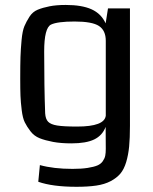

<svg xmlns="http://www.w3.org/2000/svg" viewBox="-20 -569 610 764"><path d="M497.1 -535.6V-67.9Q497.1 -19.5 493.9 13.7Q490.7 46.9 482.2 75.7Q473.6 104.5 459 121.8Q444.3 139.2 420.2 151.9Q396 164.6 363.3 169.4Q330.6 174.3 284.7 174.3Q189 174.3 132.3 154.3L138.7 87.9Q193.4 103 268.6 103Q304.2 103 328.9 99.1Q353.5 95.2 367.4 89.4Q381.3 83.5 388.9 72.5Q396.5 61.5 398.7 50.8Q400.9 40 400.9 23.4L400.4 -64Q387.2 -29.8 355 -14.2Q322.8 1.5 264.2 1.5Q222.2 1.5 190.9 -4.4Q159.7 -10.3 137.7 -19Q115.7 -27.8 101.3 -46.6Q86.9 -65.4 78.6 -82.3Q70.3 -99.1 66.4 -130.6Q62.5 -162.1 61.5 -187.3Q60.5 -212.4 60.5 -255.9Q60.5 -311 61.5 -342.3Q62.5 -373.5 65.9 -409.9Q69.3 -446.3 77.1 -464.8Q85 -483.4 97.4 -502.7Q109.9 -522 129.9 -530.3Q149.9 -538.6 177 -543.9Q204.1 -549.3 241.7 -549.3Q305.7 -549.3 344.2 -532Q382.8 -514.6 400.4 -476.1L409.7 -535.6ZM400.9 -108.9V-406.7Q400.9 -447.8 373.8 -465.6Q346.7 -483.4 276.9 -483.4Q208.5 -483.4 183.1 -471.2Q155.8 -458 155.8 -364.3Q155.8 -223.1 159.7 -118.2Q161.1 -95.2 171.6 -84.5Q182.1 -73.7 207.5 -69.6Q232.9 -65.4 287.1 -65.4Q396 -65.4 400.9 -108.9Z"/></svg>

Font: Coda
Style: Regular
Weight: 400
Designer: vernon adams
Foundry: vernon adams
Version: Version 2.000; ttfautohint (v0.8) -r 50 -G 200 -x